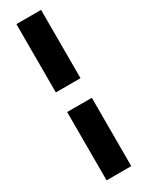

<svg xmlns="http://www.w3.org/2000/svg" viewBox="-240 -779 735 978"><g transform="rotate(-30 127.5 -289.5)"><path d="M64.9 -231.9H210V169.9H64.9ZM64.9 -347.2V-749H210V-347.2Z"/></g></svg>

Font: Messapia Bold
Style: Regular
Weight: 400
Designer: Luca Marsano
Foundry: Collletttivo
Version: Version 1.000;FEAKit 1.0